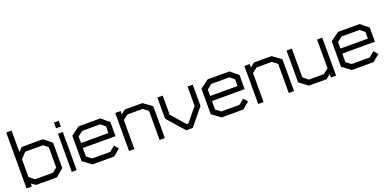

<svg xmlns="http://www.w3.org/2000/svg" viewBox="-9 -1480 4549 2259"><g transform="rotate(-20 2266.0 -350.0)"><path d="M430 0H170L117 -37V0H50V-700H117V-431L164 -478H430L527 -398V-81ZM462 -366 406 -411H183L117 -341V-119L179 -67H406L462 -113Z M618 -546V-618H678V-546ZM617 0V-478H678V0Z M835 -220V-113L897 -67H1123L1189 -122L1232 -70L1147 0H875L768 -80V-399L875 -477H1147L1244 -397V-220ZM1178 -366 1123 -412H897L835 -365V-283H1178Z M1716 0V-365L1653 -412H1464L1401 -365V-1H1334V-477H1401V-435L1454 -477H1674L1782 -399V0Z M2131 0H2050L1862 -213V-478H1929V-239L2079 -67H2100L2240 -236V-478H2305V-212Z M2452 -220V-113L2514 -67H2740L2806 -122L2849 -70L2764 0H2492L2385 -80V-399L2492 -477H2764L2861 -397V-220ZM2795 -366 2740 -412H2514L2452 -365V-283H2795Z M3333 0V-365L3270 -412H3081L3018 -365V-1H2951V-477H3018V-435L3071 -477H3291L3399 -399V0Z M3861 -1V-43L3805 0H3586L3479 -80V-478H3546V-118L3608 -67H3798L3861 -118V-477H3926V-1Z M4083 -220V-113L4145 -67H4371L4437 -122L4480 -70L4395 0H4123L4016 -80V-399L4123 -477H4395L4492 -397V-220ZM4426 -366 4371 -412H4145L4083 -365V-283H4426Z"/></g></svg>

Font: Turret Road Medium
Style: Regular
Weight: 500
Designer: Noponies
Foundry: Noponies
Version: Version 1.001; ttfautohint (v1.8)